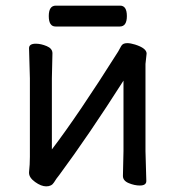

<svg xmlns="http://www.w3.org/2000/svg" viewBox="-20 -642 623 681"><path d="M144 19Q126 19 104.5 3.5Q83 -12 83 -29V-31Q86 -58 86 -86V-364L83 -471Q83 -487 107 -487Q125 -487 145.5 -478.5Q166 -470 166 -453L164 -364V-112Q257 -234 399 -459Q404 -467 409.5 -478Q415 -489 431 -489Q443 -489 459 -484Q500 -471 500 -452L496 -415V-106L499 0Q499 16 476 16Q457 16 436.5 7.5Q416 -1 416 -18L418 -106V-356Q295 -163 190 -21Q180 -9 171.5 5Q163 19 144 19ZM405 -548H177Q153 -548 153 -585Q153 -622 178 -622H406Q430 -622 430 -585Q430 -548 405 -548Z"/></svg>

Font: LXGW WenKai Lite Medium
Style: Regular
Weight: 500
Designer: LXGW / Fontworks Inc.
Foundry: LXGW / Fontworks Inc.
Version: Version 1.511; March 25, 2025